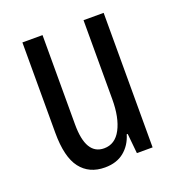

<svg xmlns="http://www.w3.org/2000/svg" viewBox="-107 -636 679 735"><g transform="rotate(-20 232.5 -269.0)"><path d="M198 10Q134 10 99 -35.5Q64 -81 64 -180V-548H146V-184Q146 -60 220 -60Q265 -60 289 -105.5Q313 -151 313 -226V-548H395V0H331L323 -81H319Q307 -40 276.5 -15Q246 10 198 10Z"/></g></svg>

Font: Noto Sans Thai ExtCond
Style: Regular
Weight: 400
Width: 2
Designer: Monotype Design Team
Foundry: Monotype Imaging Inc.
Version: Version 2.002; ttfautohint (v1.8.4.7-5d5b)